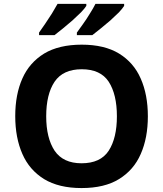

<svg xmlns="http://www.w3.org/2000/svg" viewBox="-20 -954 836 984"><path d="M701.2 -164.6Q665.5 -82.5 589.8 -36.1Q515.6 9.8 397.9 9.8Q281.7 9.8 206.1 -36.1Q130.4 -83 94.7 -165Q58.1 -248 58.1 -358.9Q58.1 -469.7 94.7 -551.8Q130.4 -632.8 206.5 -679.7Q282.2 -725.1 398.9 -725.1Q515.1 -725.1 589.8 -679.7Q665.5 -633.3 701.2 -551.3Q737.8 -468.8 737.8 -357.9Q737.8 -247.1 701.2 -164.6ZM216.8 -357.9Q216.8 -247.1 259.8 -181.6Q303.7 -117.2 397.9 -117.2Q495.1 -117.2 537.1 -181.6Q579.1 -246.6 579.1 -357.9Q579.1 -470.2 537.1 -535.2Q495.1 -599.1 398.9 -599.1Q303.2 -599.1 259.8 -535.2Q216.8 -471.2 216.8 -357.9ZM616.2 -923.8Q608.4 -911.1 589.4 -890.6Q565.9 -867.7 545.4 -849.1Q525.9 -832.5 495.6 -807.6Q471.2 -788.1 453.1 -773.9H374V-787.1Q380.4 -795.4 406.2 -832Q423.3 -855.5 440.9 -884.8Q458.5 -912.6 469.2 -934.1H616.2ZM422.4 -923.8Q414.1 -910.6 395 -890.6Q371.6 -867.7 351.1 -849.1Q333 -833.5 301.8 -807.6Q277.8 -788.1 259.3 -773.9H180.2V-787.1Q197.3 -810.5 211.4 -832Q225.6 -853 246.1 -884.8Q267.1 -919.4 274.9 -934.1H422.4Z"/></svg>

Font: Droid Sans Thai
Style: Bold
Weight: 700
Designer: Steve Matteson
Foundry: Ascender Corporation
Version: Version 1.00